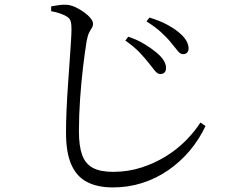

<svg xmlns="http://www.w3.org/2000/svg" viewBox="-20 -768 1040 831"><path d="M623.1 -496.1Q605.1 -519.1 582.8 -542.3Q560.5 -565.6 522.5 -592.5L535.4 -609.2Q577.5 -594.5 607.5 -575.8Q637.6 -557 657.3 -540.5Q700.8 -504 698.5 -471.1Q697.7 -459.4 691.3 -453.5Q684.9 -447.6 674 -447.6Q661.8 -447.6 650.7 -461.3Q639.6 -474.9 623.1 -496.1ZM721.5 -581.8Q703.8 -604.2 677.4 -628.3Q651.1 -652.4 614 -675.3L626.9 -692Q670.6 -678.7 701 -662.5Q731.4 -646.4 750.1 -630.9Q796.2 -594.8 796.2 -558.2Q796.2 -547.1 789.9 -540.3Q783.6 -533.6 772.5 -533.6Q760.5 -533.6 749.9 -546.9Q739.3 -560.3 721.5 -581.8ZM201.4 -719.5V-740.4Q221.4 -744.1 237.4 -746.2Q253.4 -748.2 266.7 -747.4Q284.6 -746.7 304.5 -737.8Q324.4 -728.9 342.2 -716.2Q360 -703.5 371.3 -690Q382.6 -676.5 382.6 -665.6Q382.6 -655.1 377.3 -647Q371.9 -639 365.9 -627.1Q359.8 -615.2 355.2 -591.4Q347.4 -544 339.5 -478.2Q331.7 -412.4 326.6 -339.7Q321.6 -267 321.6 -199Q321.6 -135.8 335.6 -97.2Q349.6 -58.7 382.1 -41.4Q414.6 -24.2 469.3 -24.2Q533.5 -24.2 591.1 -42.6Q648.7 -61.1 697.6 -91.3Q746.4 -121.6 784.3 -159.8Q822.3 -198.1 847.4 -237.7L869.5 -222.8Q841.8 -163.7 800.8 -115.3Q759.8 -66.9 708.2 -31.3Q656.6 4.4 596 23.8Q535.4 43.2 468.9 43.2Q401.7 43.2 356.5 19.6Q311.3 -3.9 288.5 -56.1Q265.7 -108.2 265.7 -193.3Q265.7 -239.8 268.1 -293.6Q270.5 -347.4 274.3 -401.3Q278.1 -455.2 281.4 -503.4Q284.7 -551.5 287.1 -587.5Q289.4 -623.5 289.4 -640.6Q289.4 -668.2 284.6 -679.6Q279.7 -691 266.4 -697.9Q255 -704.6 237.9 -710.5Q220.8 -716.4 201.4 -719.5Z"/></svg>

Font: Noto Serif TC
Style: Regular
Weight: 200
Designer: Ryoko NISHIZUKA 西塚涼子 (kana & ideographs); Frank Grießhammer (Latin, Greek & Cyrillic); Wenlong ZHANG 张文龙 (bopomofo); San
Foundry: Adobe
Version: Version 2.001;hotconv 1.1.0;makeotfexe 2.6.0